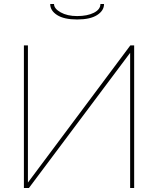

<svg xmlns="http://www.w3.org/2000/svg" viewBox="-20 -936 787 956"><path d="M480 -916H498Q498 -883 463.5 -861Q429 -839 364 -839Q299 -839 264.5 -861Q230 -883 230 -916H249Q249 -893 282 -874.5Q315 -856 364 -856Q415 -856 447.5 -872.5Q480 -889 480 -916ZM119 -710V-27L629 -710H648V0H628V-673L124 0H99V-710Z"/></svg>

Font: Raleway
Style: Thin
Weight: 100
Designer: Matt McInerney, Pablo Impallari, Rodrigo Fuenzalida
Foundry: Matt McInerney, Pablo Impallari, Rodrigo Fuenzalida
Version: Version 3.000